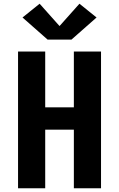

<svg xmlns="http://www.w3.org/2000/svg" viewBox="-20 -1012 640 1032"><path d="M77 0V-735H223V-435H377V-735H523V0H377V-315H223V0ZM236 -799 101 -918 193 -992 300 -872 407 -992 499 -918 364 -799Z"/></svg>

Font: Iosevka Curly Heavy Extended
Style: Regular
Weight: 900
Width: 7
Monospace: yes
Designer: Belleve Invis
Foundry: Belleve Invis
Version: Version 11.1.0; ttfautohint (v1.8.3)